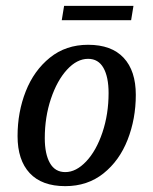

<svg xmlns="http://www.w3.org/2000/svg" viewBox="-20 -629 523 656"><path d="M40 -164Q40 -246 68 -317Q96 -388 150.5 -432Q205 -476 281 -476Q361 -476 402.5 -431.5Q444 -387 444 -305Q444 -223 416 -151.5Q388 -80 333.5 -36.5Q279 7 203 7Q123 7 81.5 -37.5Q40 -82 40 -164ZM351 -311Q351 -366 333.5 -397Q316 -428 281 -428Q243 -428 209 -391Q175 -354 154 -291.5Q133 -229 133 -157Q133 -103 150.5 -72Q168 -41 203 -41Q240 -41 274.5 -77.5Q309 -114 330 -176.5Q351 -239 351 -311ZM199 -609H436L428 -560H191Z"/></svg>

Font: Caladea
Style: Italic
Weight: 400
Italic angle: -9°
Designer: Carolina Giovagnoli and Andres Torresi
Foundry: Carolina Giovagnoli & Andres Torresi
Version: Version 1.001